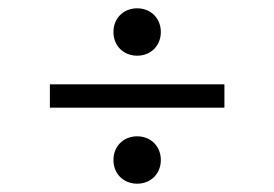

<svg xmlns="http://www.w3.org/2000/svg" viewBox="-20 -581 660 462"><path d="M100 -322H520V-378H100ZM253 -196C253 -163 277 -139 310 -139C343 -139 367 -163 367 -196C367 -229 343 -253 310 -253C277 -253 253 -229 253 -196ZM253 -504C253 -471 277 -447 310 -447C343 -447 367 -471 367 -504C367 -537 343 -561 310 -561C277 -561 253 -537 253 -504Z"/></svg>

Font: Meta Space Light
Style: Regular
Weight: 300
Designer: Meta Pool / Florian Karsten
Foundry: Meta Pool / Florian Karsten
Version: Version 2.000;Glyphs 3.1.1 (3137)